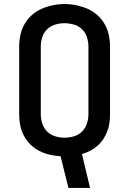

<svg xmlns="http://www.w3.org/2000/svg" viewBox="-20 -766 640 951"><path d="M319 165 280 8Q252 6 225.5 0Q199 -6 174.5 -18.5Q150 -31 130.5 -50.5Q111 -70 98 -94.5Q85 -119 80 -146Q75 -173 75 -200V-535Q75 -564 81 -592.5Q87 -621 101.5 -646.5Q116 -672 138 -691.5Q160 -711 186.5 -722.5Q213 -734 242 -740Q271 -746 300 -746Q329 -746 358 -740Q387 -734 413.5 -722.5Q440 -711 462 -691.5Q484 -672 498.5 -646.5Q513 -621 519 -592.5Q525 -564 525 -535V-200Q525 -178 522 -156.5Q519 -135 511 -114.5Q503 -94 491 -76Q479 -58 462.5 -43.5Q446 -29 426.5 -19Q407 -9 386 -3L426 165ZM300 -84Q324 -84 347 -91Q370 -98 386.5 -114.5Q403 -131 410.5 -154Q418 -177 418 -200V-535Q418 -559 410.5 -582Q403 -605 386 -621.5Q369 -638 345.5 -644.5Q322 -651 299 -651Q275 -651 252.5 -644Q230 -637 213 -620.5Q196 -604 189 -581Q182 -558 182 -535V-200Q182 -177 189.5 -154Q197 -131 213.5 -114.5Q230 -98 253 -91Q276 -84 300 -84Z"/></svg>

Font: Zed Mono Semibold Extended
Style: Regular
Weight: 600
Width: 7
Monospace: yes
Designer: Belleve Invis
Foundry: Belleve Invis
Version: Version 1.0.0; ttfautohint (v1.8.4)